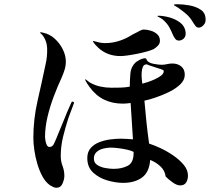

<svg xmlns="http://www.w3.org/2000/svg" viewBox="-20 -846 1040 904"><path d="M609 -131Q598 -137 577.5 -141.5Q557 -146 536 -148.5Q515 -151 501 -151Q485 -151 466.5 -146.5Q448 -142 435 -130.5Q422 -119 422 -99Q422 -79 439 -68.5Q456 -58 478 -54.5Q500 -51 515 -51Q554 -51 581.5 -65.5Q609 -80 609 -125ZM751 -511Q751 -515 746 -517Q741 -519 739 -520Q722 -526 705 -531Q688 -536 671 -543Q658 -543 653 -532Q648 -521 647 -505Q646 -489 647.5 -474.5Q649 -460 650 -452Q659 -454 675.5 -459.5Q692 -465 709.5 -473Q727 -481 739 -490.5Q751 -500 751 -511ZM328 -360Q326 -353 320 -338Q314 -323 309 -309Q304 -295 302 -290Q288 -247 277 -202Q266 -157 266 -111Q266 -87 274.5 -64.5Q283 -42 283 -18Q283 -2 274.5 18Q266 38 246 38Q237 38 229.5 34Q222 30 215 26Q194 11 179.5 -16Q165 -43 155.5 -75.5Q146 -108 141.5 -140Q137 -172 137 -196Q137 -285 157 -372Q177 -459 195 -545Q203 -579 202 -617Q201 -655 178 -683Q173 -688 170 -690Q169 -691 169 -692.5Q169 -694 171 -694Q174 -694 177 -693.5Q180 -693 183 -692Q213 -686 237 -664.5Q261 -643 275.5 -614Q290 -585 290 -556Q290 -536 284 -517Q278 -498 270 -480Q251 -439 233 -391.5Q215 -344 203.5 -295Q192 -246 192 -200Q192 -195 194 -183.5Q196 -172 200.5 -163Q205 -154 213 -154Q228 -154 235 -171Q240 -182 245 -193.5Q250 -205 254 -216Q265 -242 275.5 -267.5Q286 -293 296 -318Q298 -322 305 -338.5Q312 -355 316 -363Q318 -369 324 -367Q330 -365 328 -360ZM865 -19Q865 -1 856.5 13Q848 27 828 27Q812 27 791 11.5Q770 -4 760 -15Q756 -44 734.5 -63.5Q713 -83 687 -93Q683 -35 648.5 -10Q614 15 560 15Q525 15 485.5 3.5Q446 -8 418.5 -33.5Q391 -59 391 -102Q391 -131 407 -149Q423 -167 447.5 -176.5Q472 -186 499 -189.5Q526 -193 548 -193Q562 -193 577 -192Q592 -191 606 -190L595 -361Q586 -360 577 -359Q568 -358 559 -358Q509 -358 470 -377Q431 -396 402 -436Q396 -444 390.5 -452.5Q385 -461 381 -470Q380 -471 381.5 -472Q383 -473 384 -472Q389 -468 393.5 -464.5Q398 -461 404 -457Q427 -444 452.5 -438.5Q478 -433 504 -433Q526 -433 547.5 -433.5Q569 -434 591 -438Q591 -467 594 -500.5Q597 -534 622 -555Q626 -558 637 -564Q648 -570 659 -571.5Q670 -573 671 -563Q679 -550 703 -545.5Q727 -541 741 -541Q754 -541 766.5 -544Q779 -547 792 -547Q816 -547 833 -533.5Q850 -520 850 -494Q850 -469 828.5 -448.5Q807 -428 775 -412.5Q743 -397 711.5 -386.5Q680 -376 660 -372Q664 -322 669.5 -271Q675 -220 682 -170Q704 -163 734.5 -149Q765 -135 795 -114.5Q825 -94 845 -70Q865 -46 865 -19ZM733 -654Q733 -641 724 -631.5Q715 -622 704 -615Q694 -610 673 -604Q652 -598 627.5 -593Q603 -588 581 -585Q559 -582 547 -582Q486 -582 444 -620Q437 -626 430 -634Q423 -642 418 -650Q417 -653 420 -653Q433 -649 447.5 -646Q462 -643 475 -643Q505 -643 534.5 -651.5Q564 -660 590 -675Q598 -680 607 -685Q616 -690 625 -694Q630 -697 640 -702Q650 -707 656 -707Q672 -707 690 -701.5Q708 -696 720.5 -684.5Q733 -673 733 -654ZM854 -694Q856 -676 846 -665.5Q836 -655 822 -655Q811 -655 804.5 -664Q798 -673 794 -682Q787 -700 777.5 -717Q768 -734 754 -747Q745 -757 731 -764Q730 -764 727.5 -765.5Q725 -767 723 -768Q721 -769 722 -770.5Q723 -772 724 -772Q749 -772 778 -764Q807 -756 829 -739Q851 -722 854 -694ZM948 -754Q949 -739 938 -727.5Q927 -716 916 -716Q907 -716 901.5 -722.5Q896 -729 891 -737Q878 -760 863.5 -774Q849 -788 829 -802Q824 -806 816.5 -811Q809 -816 803 -819Q803 -819 802 -819.5Q801 -820 801 -820Q799 -822 798.5 -823.5Q798 -825 802 -825Q806 -826 811.5 -826Q817 -826 817 -826Q842 -826 872.5 -820.5Q903 -815 925.5 -800Q948 -785 948 -754Z"/></svg>

Font: Kaisei Tokumin
Style: Regular
Weight: 400
Designer: Font-Kai, 金井和夫
Foundry: KAZUO KANAI
Version: Version 5.003